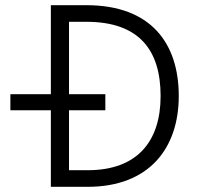

<svg xmlns="http://www.w3.org/2000/svg" viewBox="-20 -720 761 740"><path d="M313 -700H176V-357H20V-295H176V0H318C555 0 669 -149 669 -350C669 -553 562 -700 313 -700ZM318 -64H246V-295H386V-357H246V-636H313C517 -636 599 -526 599 -350C599 -177 511 -64 318 -64Z"/></svg>

Font: LilGrotesk
Style: Regular
Weight: 400
Designer: Bastien Sozeau
Foundry: NBR — Bastien Sozeau
Version: Version 2.001